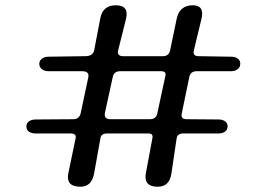

<svg xmlns="http://www.w3.org/2000/svg" viewBox="-20 -698 1011 728"><path d="M239 -41 267 -175Q270 -192 247 -192H115Q99 -192 89.5 -199Q80 -206 80 -219Q80 -231 90 -238Q100 -245 116 -245L258 -246Q281 -246 286 -269L315 -406Q317 -417 311 -422.5Q305 -428 291 -428H164Q149 -428 139 -435.5Q129 -443 129 -456Q129 -468 139 -475.5Q149 -483 164 -483L303 -485Q332 -485 337 -507L360 -627Q369 -678 419 -678Q470 -678 458 -627L428 -507Q425 -497 430 -491Q435 -485 446 -485H598Q620 -485 625 -507L650 -627Q655 -652 670.5 -665Q686 -678 711 -678Q756 -678 744 -627L715 -507Q710 -485 733 -485L856 -483Q872 -483 881.5 -476Q891 -469 891 -456Q891 -443 881 -435.5Q871 -428 856 -428H726Q703 -428 698 -407L669 -267Q665 -246 687 -246L809 -245Q824 -245 833.5 -238Q843 -231 843 -219Q843 -206 833.5 -199Q824 -192 808 -192H676Q653 -192 650 -175L630 -41Q623 10 578 10Q524 10 533 -41L558 -175Q561 -192 543 -192H387Q364 -192 361 -175L337 -41Q328 10 285 10Q229 10 239 -41ZM576 -266 607 -410Q612 -428 590 -428H436Q413 -428 408 -408L378 -271Q373 -246 398 -246H548Q571 -246 576 -266Z"/></svg>

Font: Raigarh
Style: Regular
Weight: 400
Designer: jaikishan Patel
Foundry: MagicType
Version: Version 1.000;FEAKit 1.0